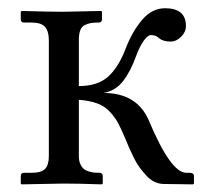

<svg xmlns="http://www.w3.org/2000/svg" viewBox="-20 -458 518 478"><path d="M176.3 -69.3Q176.3 -58.1 179.9 -49.8Q183.6 -41.5 188.7 -37.4Q193.8 -33.2 201.7 -31Q209.5 -28.8 214.8 -28.3Q220.2 -27.8 227.5 -27.8Q235.8 -27.8 235.8 -19.5V-1L233.9 1Q176.3 -1 137.2 -1L33.7 1L31.7 -1V-19.5Q31.7 -27.8 39.6 -27.8H58.6Q83 -27.8 92.3 -37.6Q101.6 -47.4 101.6 -69.3V-357.9Q101.6 -380.4 92 -391.1Q82.5 -401.9 58.6 -401.9H39.6Q31.7 -401.9 31.7 -410.2V-428.7L33.7 -430.7Q101.6 -428.7 137.2 -428.7L231.9 -430.7L233.9 -428.7V-410.2Q233.9 -401.9 225.6 -401.9Q213.4 -401.9 206.1 -400.6Q198.7 -399.4 190.9 -395.5Q183.1 -391.6 179.7 -382.3Q176.3 -373 176.3 -358.4V-243.7Q223.1 -243.7 249.3 -267.3Q275.4 -291 293 -337.4Q309.1 -379.4 333.7 -408.4Q358.4 -437.5 391.1 -437.5Q442.9 -437.5 442.9 -393.1Q442.9 -378.4 430.9 -366.5Q418.9 -354.5 404.8 -354.5Q385.3 -354.5 375 -363.8Q368.2 -370.6 355.5 -370.6Q347.7 -370.6 337.4 -356Q327.1 -341.3 318.8 -318.4Q305.2 -280.3 286.4 -256.1Q267.6 -231.9 237.8 -226.6Q321.8 -226.6 351.1 -156.7Q405.3 -27.8 443.8 -27.8H451.7Q462.9 -27.8 462.9 -19.5V-1L460.4 1L387.7 0Q376 0 364.7 -5.4Q353.5 -10.7 344.2 -21Q335 -31.2 327.6 -41Q320.3 -50.8 312.7 -66.2Q305.2 -81.5 301.5 -90.1Q297.9 -98.6 292 -112.8Q281.7 -137.2 274.4 -150.9Q267.1 -164.6 254.2 -179Q241.2 -193.4 222.4 -200.4Q203.6 -207.5 176.3 -209.5Z"/></svg>

Font: Libertinage
Style: f
Weight: 400
Designer: OSP
Foundry: OSP
Version: Version 1.0; 2008; OFL relea